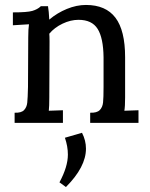

<svg xmlns="http://www.w3.org/2000/svg" viewBox="-20 -496 604 775"><path d="M32 0ZM539 0H344V-41Q371 -40 382.5 -51.5Q394 -63 396 -82.5Q398 -102 398 -145V-265Q397 -343 374 -379.5Q351 -416 297 -416Q265 -416 232.5 -400.5Q200 -385 179 -360Q180 -351 180 -328L179 -103Q179 -66 177 -49L234 -51V0H39V-41Q66 -40 77 -51.5Q88 -63 90 -81.5Q92 -100 93 -145L94 -345Q94 -379 97 -398L32 -394V-446Q90 -446 110.5 -452Q131 -458 144 -470V-471H174V-469Q177 -453 179 -415V-417Q211 -444 250 -460Q289 -476 327 -476Q407 -476 446 -424.5Q485 -373 485 -265V-103Q485 -66 482 -49L539 -51ZM327 104Q327 178 246 259L220 240Q254 177 254 128Q254 95 242 60L311 40Q327 71 327 104Z"/></svg>

Font: Sumana
Style: Regular
Weight: 400
Designer: Cyreal, Alexei Vanyashin (Devanagari), Olga Karpushina (Latin)
Foundry: Cyreal
Version: Version 1.015;PS 001.015;hotconv 1.0.70;makeotf.lib2.5.58329